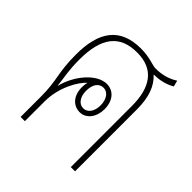

<svg xmlns="http://www.w3.org/2000/svg" viewBox="-159 -685 801 801"><g transform="rotate(45 242.0 -284.5)"><path d="M81 0H106V-117C106 -200 149 -274 178 -298C175 -289 174 -278 174 -269C174 -218 203 -188 241 -188C280 -188 306 -225 306 -270C306 -321 278 -352 238 -352C180 -352 118 -279 99 -202H98C94 -245 85 -275 85 -342C85 -472 132 -534 235 -534C334 -534 377 -470 377 -360V0H402V-365C402 -439 383 -485 349 -517L350 -518H353C384 -518 419 -527 443 -542L436 -569C403 -547 367 -541 337 -541C315 -541 289 -557 235 -557C111 -557 60 -482 60 -347C60 -239 81 -218 81 -121ZM240 -210C215 -210 197 -234 197 -270C197 -309 214 -331 240 -331C265 -331 283 -306 283 -270C283 -235 266 -210 240 -210Z"/></g></svg>

Font: Noto Sans Thai Looped Condensed Thin
Style: Regular
Weight: 100
Width: 3
Designer: Sasikarn Vongin, Ben Mitchell
Foundry: The Fontpad Ltd
Version: Version 1.001